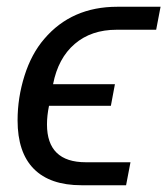

<svg xmlns="http://www.w3.org/2000/svg" viewBox="-20 -548 495 568"><path d="M366 -68 353 0H221Q128 0 80 -48.5Q32 -97 32 -192Q32 -259 52.5 -324Q73 -389 111 -433Q192 -528 327 -528H455L442 -460H325Q250 -460 201 -418Q152 -376 137 -299H320L308 -235H125Q119 -206 119 -180Q119 -68 234 -68Z"/></svg>

Font: Libra Sans
Style: Italic
Weight: 400
Italic angle: -12°
Foundry: Context Ltd
Version: Version 1.002